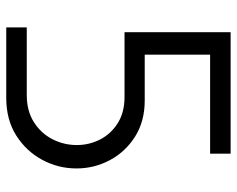

<svg xmlns="http://www.w3.org/2000/svg" viewBox="-90 -650 740 599"><g transform="rotate(90 279.5 -350.0)"><path d="M65 0V-64H276Q326 -64 361 -86.5Q396 -109 414 -144.5Q432 -180 432 -220Q432 -259 414.5 -293Q397 -327 363.5 -348Q330 -369 282 -369H80V-700H459V-636H150V-432H293Q358 -432 405.5 -402Q453 -372 479 -323.5Q505 -275 505 -219Q505 -162 478 -112Q451 -62 402 -31Q353 0 285 0Z"/></g></svg>

Font: MuseoModerno Light
Style: Regular
Weight: 300
Designer: Pablo Cosgaya, Héctor Gatti, Marcela Romero, and the Authors of The MuseoModerno Project.
Foundry: Omnibus-Type Team
Version: Version 1.001